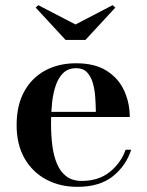

<svg xmlns="http://www.w3.org/2000/svg" viewBox="-20 -715 569 745"><path d="M280.5 10Q213 10 159.8 -18.2Q106.5 -46.5 75.5 -100Q44.5 -153.5 44.5 -230Q44.5 -306.5 74 -360Q103.5 -413.5 155.5 -441.5Q207.5 -469.5 275.5 -469.5Q348.5 -469.5 394.2 -440.2Q440 -411 461.8 -363.2Q483.5 -315.5 483.5 -261H111.5V-281H352Q351.5 -308.5 349.5 -338.2Q347.5 -368 340 -393.5Q332.5 -419 317.2 -434.8Q302 -450.5 275.5 -450.5Q246 -450.5 227 -433.2Q208 -416 197.2 -386Q186.5 -356 182.2 -317.5Q178 -279 178 -236Q178 -189.5 183.2 -149.2Q188.5 -109 201.5 -78.5Q214.5 -48 237.8 -30.5Q261 -13 297 -13Q362 -13 405.2 -47.2Q448.5 -81.5 467.5 -134H489Q469.5 -72.5 418.2 -31.2Q367 10 280.5 10ZM234.5 -560 118.5 -685.5 128.5 -695 273 -620 417 -695 427.5 -685.5 311.5 -560Z"/></svg>

Font: Bodoni Moda 11pt SemiBold
Style: Regular
Weight: 600
Designer: Owen Earl
Foundry: indestructible type
Version: Version 2.004